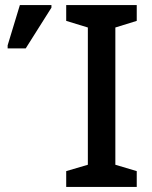

<svg xmlns="http://www.w3.org/2000/svg" viewBox="-20 -734 595 754"><path d="M517 0H240V-62L325 -87V-626L240 -652V-714H517V-652L433 -626V-87L517 -62ZM10 -544V-556L58 -714H182V-704L81 -544Z"/></svg>

Font: Noto Sans Medium
Style: Regular
Weight: 500
Designer: Monotype Design Team
Foundry: Monotype Imaging Inc.
Version: Version 2.007